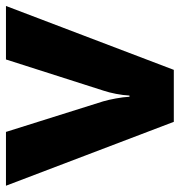

<svg xmlns="http://www.w3.org/2000/svg" viewBox="-0 -588 589 628"><g transform="rotate(-90 294.0 -274.5)"><path d="M209 0 0 -549H176L276 -231Q281 -214 285.5 -189.5Q290 -165 291 -145H295Q296 -166 300.5 -189Q305 -212 311 -230L413 -549H588L379 0Z"/></g></svg>

Font: Noto Sans Myanmar ExtraBold
Style: Regular
Weight: 800
Designer: Monotype Design Team
Foundry: Monotype Imaging Inc.
Version: Version 2.107; ttfautohint (v1.8.4.7-5d5b)